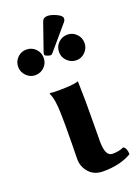

<svg xmlns="http://www.w3.org/2000/svg" viewBox="-182 -848 667 923"><g transform="rotate(-20 151.0 -387.0)"><path d="M184.1 -784.2Q202.1 -784.2 228.5 -772Q254.9 -759.8 254.9 -746.1Q254.9 -737.3 250 -731L146 -608.9Q139.2 -601.1 134.8 -601.1Q127.9 -601.1 116.5 -605.5Q105 -609.9 105 -615.2Q105 -621.1 106 -624L155.8 -767.1Q162.1 -784.2 184.1 -784.2ZM176.8 -601.1Q176.8 -628.9 195.8 -647.9Q214.8 -667 243.2 -667Q269 -667 288.1 -647.9Q307.1 -628.9 307.1 -601.1Q307.1 -575.2 288.1 -555.7Q269 -536.1 243.2 -536.1Q216.3 -536.1 196.5 -555.2Q176.8 -574.2 176.8 -601.1ZM-32.2 -601.1Q-32.2 -628.9 -13.2 -647.9Q5.9 -667 32.2 -667Q60.1 -667 79.1 -647.9Q98.1 -628.9 98.1 -601.1Q98.1 -574.2 79.1 -555.2Q60.1 -536.1 32.2 -536.1Q6.3 -536.1 -12.9 -555.7Q-32.2 -575.2 -32.2 -601.1ZM85 -261.2 84 -321.8Q83 -395 65.9 -429.2L67.9 -431.2Q80.1 -429.2 111.8 -429.2Q189 -429.2 213.9 -439Q215.8 -375 215.8 -342.8V-272Q215.8 -238.3 215.3 -190.4Q214.8 -142.6 214.8 -130.9Q214.8 -53.7 252 -54.2Q286.1 -54.2 310.1 -65.9Q327.1 -55.2 327.1 -24.9Q269 10.3 180.2 9.8Q135.3 9.8 109.1 -19.8Q83 -49.3 83 -87.9Q83 -92.8 84.2 -159.4Q85.4 -226.1 85 -261.2Z"/></g></svg>

Font: Linux Biolinum
Style: Bold
Weight: 700
Designer: Philipp H. Poll
Foundry: Philipp H. Poll
Version: Version 1.3.2 ; ttfautohint (v0.9)